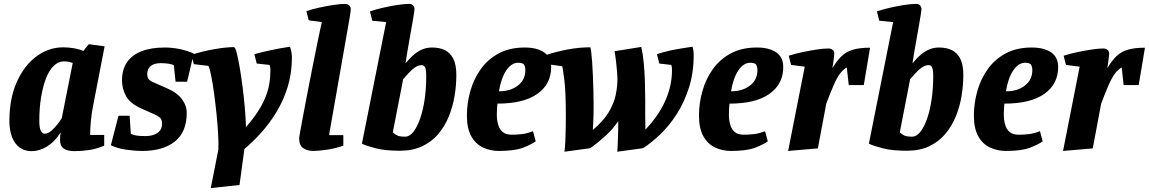

<svg xmlns="http://www.w3.org/2000/svg" viewBox="-20 -762 5876 982"><path d="M140 11Q106 11 80.5 -7.5Q55 -26 41.5 -61Q28 -96 28 -143Q28 -256 65 -340.5Q102 -425 165 -472.5Q228 -520 304 -520Q332 -520 362 -514.5Q392 -509 406 -501L434 -536L515 -525L456 -220Q449 -187 445 -145.5Q441 -104 441 -72H513V-17Q473 0 434.5 5.5Q396 11 361 11Q324 11 305.5 -2.5Q287 -16 287 -47Q287 -53 287.5 -61Q288 -69 289 -75.5Q290 -82 290 -85Q272 -55 248 -33.5Q224 -12 196.5 -0.5Q169 11 140 11ZM208 -78Q225 -78 242.5 -93Q260 -108 274.5 -127Q289 -146 296 -158L352 -440Q337 -445 328 -446.5Q319 -448 306 -448Q278 -448 254.5 -425Q231 -402 215 -360.5Q199 -319 190 -263.5Q181 -208 181 -143Q181 -106 189.5 -92Q198 -78 208 -78Z M708 10Q670 10 625 3.5Q580 -3 547 -19L586 -170H643L649 -78Q659 -72 676 -69Q693 -66 723 -66Q763 -66 786 -82.5Q809 -99 809 -130Q809 -143 803 -154Q797 -165 768 -178L705 -206Q646 -232 625 -270Q604 -308 604 -351Q604 -406 629.5 -443.5Q655 -481 704 -500Q753 -519 823 -519Q861 -519 899.5 -511Q938 -503 971 -488L937 -344H878L869 -428Q859 -434 840.5 -436.5Q822 -439 802 -439Q768 -439 750.5 -424Q733 -409 733 -383Q733 -369 739 -359Q745 -349 765 -341L835 -310Q885 -289 910 -255.5Q935 -222 935 -185Q935 -86 874 -38Q813 10 708 10Z M1058 200 1097 2V-5Q1098 -32 1095.5 -78Q1093 -124 1087.5 -178Q1082 -232 1075 -283.5Q1068 -335 1060.5 -373Q1053 -411 1046 -425L971 -434L960 -482Q1016 -500 1076.5 -510.5Q1137 -521 1176 -521Q1183 -521 1190.5 -492.5Q1198 -464 1206 -417Q1214 -370 1221 -315Q1228 -260 1232.5 -206.5Q1237 -153 1238 -112Q1274 -153 1298 -190Q1322 -227 1336.5 -262Q1351 -297 1357 -331.5Q1363 -366 1363 -403Q1363 -412 1361.5 -419.5Q1360 -427 1358 -430L1293 -437L1281 -485Q1317 -495 1366 -505.5Q1415 -516 1463 -523Q1468 -511 1470.5 -495.5Q1473 -480 1473 -468Q1473 -388 1451.5 -318Q1430 -248 1394 -189Q1358 -130 1315 -82.5Q1272 -35 1230 0L1205 184Z M1583 10Q1553 10 1531.5 -4Q1510 -18 1510 -54Q1510 -60 1516 -93Q1522 -126 1531.5 -176.5Q1541 -227 1552.5 -287Q1564 -347 1576 -407Q1588 -467 1598.5 -519Q1609 -571 1616.5 -606Q1624 -641 1626 -649L1559 -658L1547 -705Q1576 -715 1612.5 -723Q1649 -731 1684.5 -736.5Q1720 -742 1744 -742Q1758 -742 1766 -734.5Q1774 -727 1774 -716Q1774 -714 1773 -703Q1772 -692 1769 -675L1663 -71H1736V-17Q1693 -2 1649.5 4Q1606 10 1583 10Z M2025 9Q1950 9 1902 -3.5Q1854 -16 1831 -27L1955 -649L1884 -656L1872 -704Q1902 -714 1939 -722.5Q1976 -731 2011.5 -736.5Q2047 -742 2073 -742Q2087 -742 2093.5 -733.5Q2100 -725 2100 -715Q2100 -710 2096.5 -688Q2093 -666 2087.5 -634.5Q2082 -603 2076 -569.5Q2070 -536 2065 -506.5Q2060 -477 2057 -458Q2054 -439 2054 -438Q2076 -465 2097.5 -483Q2119 -501 2141.5 -510Q2164 -519 2190 -519Q2228 -519 2255.5 -505.5Q2283 -492 2298.5 -461.5Q2314 -431 2314 -379Q2314 -326 2305 -271.5Q2296 -217 2275.5 -166.5Q2255 -116 2221.5 -76.5Q2188 -37 2139.5 -14Q2091 9 2025 9ZM2052 -63Q2075 -63 2094.5 -88Q2114 -113 2129 -156Q2144 -199 2152 -254.5Q2160 -310 2160 -370Q2160 -405 2154.5 -417Q2149 -429 2136 -429Q2125 -429 2113.5 -423.5Q2102 -418 2090.5 -408Q2079 -398 2067 -385Q2055 -372 2042 -357L1989 -85Q1999 -75 2012 -69Q2025 -63 2052 -63Z M2531 10Q2489 10 2451.5 -7Q2414 -24 2391 -64Q2368 -104 2368 -171Q2368 -234 2385.5 -296Q2403 -358 2439 -408.5Q2475 -459 2531 -489Q2587 -519 2664 -519Q2726 -519 2762.5 -494.5Q2799 -470 2799 -419Q2799 -332 2728.5 -282Q2658 -232 2524 -232Q2523 -217 2522 -207Q2521 -197 2521 -177Q2521 -148 2528 -124Q2535 -100 2551.5 -86.5Q2568 -73 2597 -73Q2623 -73 2649 -76Q2675 -79 2706 -91L2720 -39Q2699 -24 2656.5 -7Q2614 10 2531 10ZM2532 -295Q2591 -295 2629 -324.5Q2667 -354 2667 -404Q2667 -418 2661.5 -429.5Q2656 -441 2630 -441Q2596 -441 2569.5 -402Q2543 -363 2532 -295Z M2867 14Q2870 -8 2871.5 -41Q2873 -74 2873.5 -109.5Q2874 -145 2874 -172Q2874 -295 2866 -355.5Q2858 -416 2856 -423L2786 -433L2774 -481Q2825 -498 2883.5 -509Q2942 -520 2998 -520Q3001 -520 3003.5 -499.5Q3006 -479 3008.5 -446Q3011 -413 3012.5 -374.5Q3014 -336 3015 -298.5Q3016 -261 3016 -233Q3016 -229 3016 -212Q3016 -195 3015.5 -173Q3015 -151 3014 -130Q3013 -109 3012 -97Q3067 -144 3093.5 -188.5Q3120 -233 3129 -276Q3138 -319 3138 -360Q3138 -372 3136 -395Q3134 -418 3131 -446Q3128 -474 3123 -500L3260 -522Q3268 -488 3272.5 -440Q3277 -392 3278.5 -342.5Q3280 -293 3280 -252Q3280 -206 3280 -164Q3280 -122 3281 -99Q3308 -127 3332.5 -160.5Q3357 -194 3376 -232.5Q3395 -271 3406 -314Q3417 -357 3417 -405Q3417 -411 3416 -418.5Q3415 -426 3413 -430L3352 -437L3340 -485Q3390 -501 3437.5 -509.5Q3485 -518 3522 -523Q3525 -513 3526.5 -502.5Q3528 -492 3528 -481Q3528 -390 3504 -314.5Q3480 -239 3441.5 -179Q3403 -119 3357.5 -75.5Q3312 -32 3269 -4L3137 14Q3139 -7 3139.5 -28.5Q3140 -50 3141 -70.5Q3142 -91 3142 -109.5Q3142 -128 3142 -143Q3130 -125 3116 -108Q3102 -91 3084.5 -74.5Q3067 -58 3046 -40.5Q3025 -23 2999 -4Z M3718 10Q3676 10 3638.5 -7Q3601 -24 3578 -64Q3555 -104 3555 -171Q3555 -234 3572.5 -296Q3590 -358 3626 -408.5Q3662 -459 3718 -489Q3774 -519 3851 -519Q3913 -519 3949.5 -494.5Q3986 -470 3986 -419Q3986 -332 3915.5 -282Q3845 -232 3711 -232Q3710 -217 3709 -207Q3708 -197 3708 -177Q3708 -148 3715 -124Q3722 -100 3738.5 -86.5Q3755 -73 3784 -73Q3810 -73 3836 -76Q3862 -79 3893 -91L3907 -39Q3886 -24 3843.5 -7Q3801 10 3718 10ZM3719 -295Q3778 -295 3816 -324.5Q3854 -354 3854 -404Q3854 -418 3848.5 -429.5Q3843 -441 3817 -441Q3783 -441 3756.5 -402Q3730 -363 3719 -295Z M4011 10 4096 -421 4026 -430 4014 -477Q4045 -487 4082.5 -495Q4120 -503 4156 -508.5Q4192 -514 4216 -514Q4231 -514 4239 -506.5Q4247 -499 4247 -488Q4247 -484 4245 -466.5Q4243 -449 4240.5 -432.5Q4238 -416 4237 -413Q4260 -451 4283.5 -474Q4307 -497 4341.5 -507.5Q4376 -518 4430 -518L4398 -327H4321L4311 -417Q4293 -407 4277.5 -387Q4262 -367 4245.5 -330Q4229 -293 4206 -232L4163 -3Z M4618 9Q4543 9 4495 -3.5Q4447 -16 4424 -27L4548 -649L4477 -656L4465 -704Q4495 -714 4532 -722.5Q4569 -731 4604.5 -736.5Q4640 -742 4666 -742Q4680 -742 4686.5 -733.5Q4693 -725 4693 -715Q4693 -710 4689.5 -688Q4686 -666 4680.5 -634.5Q4675 -603 4669 -569.5Q4663 -536 4658 -506.5Q4653 -477 4650 -458Q4647 -439 4647 -438Q4669 -465 4690.5 -483Q4712 -501 4734.5 -510Q4757 -519 4783 -519Q4821 -519 4848.5 -505.5Q4876 -492 4891.5 -461.5Q4907 -431 4907 -379Q4907 -326 4898 -271.5Q4889 -217 4868.5 -166.5Q4848 -116 4814.5 -76.5Q4781 -37 4732.5 -14Q4684 9 4618 9ZM4645 -63Q4668 -63 4687.5 -88Q4707 -113 4722 -156Q4737 -199 4745 -254.5Q4753 -310 4753 -370Q4753 -405 4747.5 -417Q4742 -429 4729 -429Q4718 -429 4706.5 -423.5Q4695 -418 4683.5 -408Q4672 -398 4660 -385Q4648 -372 4635 -357L4582 -85Q4592 -75 4605 -69Q4618 -63 4645 -63Z M5124 10Q5082 10 5044.5 -7Q5007 -24 4984 -64Q4961 -104 4961 -171Q4961 -234 4978.5 -296Q4996 -358 5032 -408.5Q5068 -459 5124 -489Q5180 -519 5257 -519Q5319 -519 5355.5 -494.5Q5392 -470 5392 -419Q5392 -332 5321.5 -282Q5251 -232 5117 -232Q5116 -217 5115 -207Q5114 -197 5114 -177Q5114 -148 5121 -124Q5128 -100 5144.5 -86.5Q5161 -73 5190 -73Q5216 -73 5242 -76Q5268 -79 5299 -91L5313 -39Q5292 -24 5249.5 -7Q5207 10 5124 10ZM5125 -295Q5184 -295 5222 -324.5Q5260 -354 5260 -404Q5260 -418 5254.5 -429.5Q5249 -441 5223 -441Q5189 -441 5162.5 -402Q5136 -363 5125 -295Z M5417 10 5502 -421 5432 -430 5420 -477Q5451 -487 5488.5 -495Q5526 -503 5562 -508.5Q5598 -514 5622 -514Q5637 -514 5645 -506.5Q5653 -499 5653 -488Q5653 -484 5651 -466.5Q5649 -449 5646.5 -432.5Q5644 -416 5643 -413Q5666 -451 5689.5 -474Q5713 -497 5747.5 -507.5Q5782 -518 5836 -518L5804 -327H5727L5717 -417Q5699 -407 5683.5 -387Q5668 -367 5651.5 -330Q5635 -293 5612 -232L5569 -3Z"/></svg>

Font: Manuale ExtraBold
Style: Italic
Weight: 800
Italic angle: -11°
Designer: Eduardo Tunni / Pablo Cosgaya
Foundry: Eduardo Tunni / Pablo Cosgaya
Version: Version 1.002